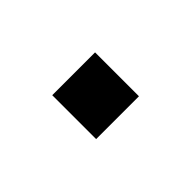

<svg xmlns="http://www.w3.org/2000/svg" viewBox="-26 -509 305 305"><g transform="rotate(-45 126.0 -356.5)"><path d="M78.1 -307.6V-406.2H174.3V-307.6Z"/></g></svg>

Font: Roboto Slab LO
Style: Regular
Weight: 400
Designer: Google
Version: Version 2.000